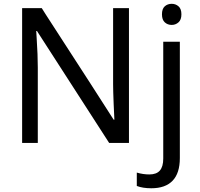

<svg xmlns="http://www.w3.org/2000/svg" viewBox="-20 -757 1058 1017"><path d="M663.1 0H558.1L175.8 -592.8H171.9L174.3 -553.2Q180.2 -464.4 180.2 -398.9V0H97.2V-713.9H201.2L223.1 -679.2L457.5 -316.9L582 -123H585.9Q585 -134.8 582 -206.8Q579.1 -278.8 579.1 -311V-713.9H663.1ZM837.9 -681.2Q837.9 -710.4 852.8 -723.6Q867.7 -736.8 889.6 -736.8Q910.2 -736.8 925.5 -723.6Q940.9 -710.4 940.9 -681.2Q940.9 -652.3 925.5 -638.7Q910.2 -625 889.6 -625Q867.7 -625 852.8 -638.7Q837.9 -652.3 837.9 -681.2ZM781.7 240.2Q735.8 240.2 704.6 228V157.2Q738.3 167 771 167Q809.1 167 826.9 146.2Q844.7 125.5 844.7 83V-536.1H932.6V80.1Q932.6 160.2 894.3 200.2Q856 240.2 781.7 240.2Z"/></svg>

Font: NotoSans
Style: Regular
Weight: 400
Designer: Monotype Design team
Foundry: Monotype Imaging Inc.
Version: Version 1.04; ttfautohint (v1.4.1)